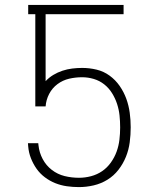

<svg xmlns="http://www.w3.org/2000/svg" viewBox="-20 -755 640 783"><path d="M302 8Q277 8 252.5 4.5Q228 1 205.5 -8Q183 -17 163 -32Q143 -47 129 -67Q115 -87 106 -110Q97 -133 95 -158L94 -171H136L137 -162Q140 -133 154 -106.5Q168 -80 191.5 -62Q215 -44 243.5 -37Q272 -30 302 -30Q327 -30 351.5 -36.5Q376 -43 396.5 -57Q417 -71 432 -92Q447 -113 455.5 -136.5Q464 -160 467 -185Q470 -210 470 -235V-236Q470 -236 470 -236Q470 -236 470 -236Q470 -260 467.5 -284Q465 -308 457.5 -331Q450 -354 437 -375Q424 -396 405 -411Q386 -426 362.5 -433Q339 -440 315 -440Q288 -440 262 -434Q236 -428 214.5 -412Q193 -396 180.5 -372Q168 -348 166 -321H124V-697H95V-735H484V-697H166V-424Q180 -439 197.5 -449.5Q215 -460 234.5 -466.5Q254 -473 274.5 -475.5Q295 -478 315 -478Q345 -478 374 -471Q403 -464 427 -446.5Q451 -429 468 -404.5Q485 -380 495 -352.5Q505 -325 509 -295.5Q513 -266 513 -236Q513 -205 509 -174.5Q505 -144 493.5 -115.5Q482 -87 463 -62.5Q444 -38 418 -22Q392 -6 362 1Q332 8 302 8Z"/></svg>

Font: Iosevka SS04 XLt Ex
Style: Regular
Weight: 200
Width: 7
Monospace: yes
Designer: Belleve Invis
Foundry: Belleve Invis
Version: Version 19.0.0; ttfautohint (v1.8.4)